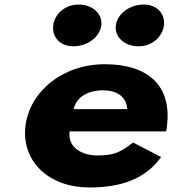

<svg xmlns="http://www.w3.org/2000/svg" viewBox="-20 -811 785 846"><path d="M326.2 -791C266.8 -791 220.8 -750 214.5 -699C208.3 -648 244.2 -607 303.6 -607C365.4 -607 420 -648 426.3 -699C432.5 -750 387.9 -791 326.2 -791ZM613 -791C551.3 -791 496.7 -750 490.4 -699C484.1 -648 528.7 -607 590.4 -607C649.8 -607 695.8 -648 702.1 -699C708.4 -750 672.4 -791 613 -791ZM711.8 -232C713.5 -238 714.9 -249 715.7 -256C737.8 -436 630.1 -528 441.6 -528C254 -528 110.6 -406 92.1 -256C73.9 -107 187.3 15 374.9 15C512.8 15 620 -22 689.9 -119L566.2 -183C508.5 -137 476.9 -126 407.9 -126C353.5 -126 276.9 -153 286.6 -232ZM304.7 -330C314.1 -377 359.7 -413 433.5 -413C496.4 -413 537.6 -384 540.7 -330Z"/></svg>

Font: Hussar
Style: BdSuprExtOblOne
Weight: 700
Foundry: Cannot Into Space Fonts
Version: Version 2.00